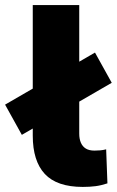

<svg xmlns="http://www.w3.org/2000/svg" viewBox="-71 -725 460 756"><path d="M255 11Q153 11 105.5 -40Q58 -91 58 -191V-705H241V-199Q241 -178 247.5 -163Q254 -148 267 -140Q280 -132 301 -132Q313 -132 324 -133Q335 -134 347 -137L352 -3Q328 5 305.5 8Q283 11 255 11ZM15 -194 -51 -313 303 -518 369 -399Z"/></svg>

Font: Nunito Sans 10pt Black
Style: Regular
Weight: 900
Designer: Vernon Adams
Foundry: Vernon Adams
Version: Version 3.101;gftools[0.9.27]